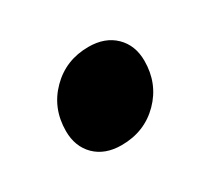

<svg xmlns="http://www.w3.org/2000/svg" viewBox="-55 -436 379 348"><g transform="rotate(-30 134.0 -262.0)"><path d="M153.5 -353.5Q188 -353.5 208.5 -333.5Q229 -313.5 229 -281Q229 -233.5 197 -201.2Q165 -169 117 -169Q82.5 -169 62.2 -189Q42 -209 42 -241.5Q42 -289 74 -321.2Q106 -353.5 153.5 -353.5Z"/></g></svg>

Font: Newsreader Display
Style: Bold Italic
Weight: 700
Italic angle: -17°
Designer: Hugues Gentile
Foundry: Production Type
Version: Version 1.001